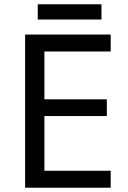

<svg xmlns="http://www.w3.org/2000/svg" viewBox="-20 -875 596 895"><path d="M496 0H97V-714H496V-635H187V-412H478V-334H187V-79H496ZM453 -855V-784H156V-855Z"/></svg>

Font: Noto Sans Gurmukhi
Style: Regular
Weight: 400
Designer: Jelle Bosma - Monotype Design Team
Foundry: Monotype Imaging Inc.
Version: Version 2.003